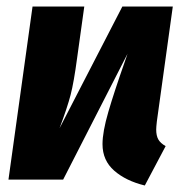

<svg xmlns="http://www.w3.org/2000/svg" viewBox="-20 -552 557 590"><path d="M460 -154Q460 -135 466.5 -123.5Q473 -112 489 -103L425 18Q367 4 331 -27.5Q295 -59 295 -109Q295 -147 313 -208.5Q331 -270 363 -361L372 -387L174 0H6L80 -532H239L217 -374Q207 -299 197 -260.5Q187 -222 163 -158L356 -532H511L462 -179Q460 -161 460 -154Z"/></svg>

Font: Fira Sans Condensed ExtraBold
Style: Italic
Weight: 800
Width: 3
Italic angle: -8°
Designer: bBox Type GmbH & Carrois Corporate GbR & Edenspiekermann AG
Foundry: bBox Type GmbH & Carrois Corporate GbR & Edenspiekermann AG
Version: Version 4.301